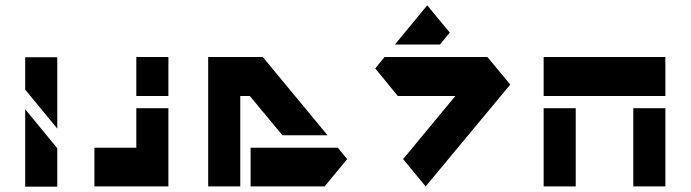

<svg xmlns="http://www.w3.org/2000/svg" viewBox="-20 -948 2604 724"><path d="M75 -732H196V-463L75 -610ZM75 -536 196 -389V-244H75Z M494 -733H615V-586H494ZM494 -540H615V-391V-245H494H336V-391H494Z M765 -733H886H971L1215 -438H1045L922 -586H886V-245H765V-586ZM925 -391H1083H1254L1289 -348L1204 -245H925Z M1591 -928 1676 -825 1639 -780H1469ZM1430 -733H1601H1818L1904 -629L1585 -245L1500 -348L1697 -586H1480L1395 -690Z M2030 -733H2368H2489V-586H2368H2151H2030ZM2030 -540H2151V-245H2030ZM2368 -540H2489V-245H2368Z"/></svg>

Font: PatchStencil
Style: Regular
Weight: 400
Version: Version 1.1